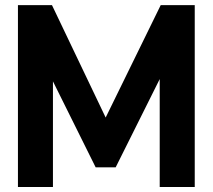

<svg xmlns="http://www.w3.org/2000/svg" viewBox="-20 -743 845 763"><path d="M399.9 -275.9 186.5 -722.7 103.5 -594.7 360.1 -78.1H439.7L697.5 -594.7L618.7 -722.7ZM753.9 -722.7H618.7L614.7 -629.9V0H753.9ZM51.3 -722.7V0H190.4V-629.6L186.5 -722.7Z"/></svg>

Font: Giphurs
Style: Regular
Weight: 400
Version: Version 2.010